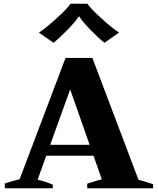

<svg xmlns="http://www.w3.org/2000/svg" viewBox="-20 -1017 853 1037"><path d="M269 -786 190 -841Q225 -863 285 -917.5Q345 -972 361 -997H452Q468 -972 528 -917.5Q588 -863 623 -841L544 -786Q509 -814 466.5 -858Q424 -902 408 -928H405Q389 -902 346.5 -858Q304 -814 269 -786ZM807 -22V0H451V-25Q508 -44 530 -48L485 -176H230L183 -46Q207 -42 233 -32Q259 -22 265 -20V0H6V-26Q48 -40 86 -49L334 -704H479L728 -46Q767 -36 807 -22ZM464 -235 359 -534 251 -235Z"/></svg>

Font: Trirong Black
Style: Regular
Weight: 900
Designer: Katatrad Team
Foundry: CadsonDemak
Version: Version 1.001